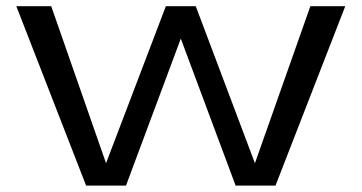

<svg xmlns="http://www.w3.org/2000/svg" viewBox="-20 -582 1134 602"><path d="M1062.5 -562.5H953.1L779.3 -70.3L593.8 -562.5H500L312.5 -70.3L140.6 -562.5H31.2L250 0H375L546.9 -460.9L718.8 0H843.8Z"/></svg>

Font: Michroma
Style: Regular
Weight: 400
Version: Version 1.000